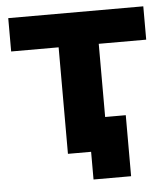

<svg xmlns="http://www.w3.org/2000/svg" viewBox="-47 -537 585 677"><g transform="rotate(-5 246.0 -198.5)"><path d="M485 -377H317V0H175V-377H7V-495H485ZM390 -118V98H257V0H175V-118Z"/></g></svg>

Font: Montserrat Ace
Style: Bold
Weight: 700
Designer: Julieta Ulanovsky
Foundry: Julieta Ulanovsky
Version: Version 1